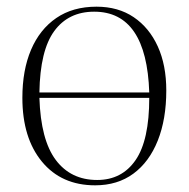

<svg xmlns="http://www.w3.org/2000/svg" viewBox="-20 -541 565 575"><path d="M265 14Q164 14 105.5 -57Q47 -128 47 -248Q47 -331 73 -392Q99 -453 148.5 -487Q198 -521 269 -521Q334 -521 380.5 -489.5Q427 -458 452.5 -402Q478 -346 478 -270Q478 -184 452.5 -120Q427 -56 379.5 -21Q332 14 265 14ZM98 -264H427Q419 -506 262 -506Q185 -506 142.5 -448Q100 -390 98 -264ZM271 -2Q345 -2 386 -61.5Q427 -121 427 -248H98Q102 -122 147 -62Q192 -2 271 -2Z"/></svg>

Font: Display Extralight
Style: Regular
Weight: 200
Designer: Latin by Veronika Burian and Jose Scaglione. Greek by Irene Vlachou. Cyrillic by Vera Evstafieva.
Foundry: TypeTogether
Version: Version 3.002